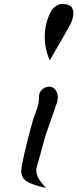

<svg xmlns="http://www.w3.org/2000/svg" viewBox="-20 -929 383 949"><path d="M226.1 -630.9Q312.5 -779.8 327.1 -807.1Q341.3 -835 342.8 -863.8Q342.8 -874 338.4 -885.3Q334 -896.5 327.1 -899.9Q313 -909.2 290 -909.2Q279.8 -909.2 274.9 -908.2Q261.2 -903.8 249 -893.6Q236.8 -883.3 231 -871.1Q201.2 -813 201.2 -746.1Q201.2 -684.6 226.1 -630.9ZM207 0Q182.1 -26.9 170.7 -47.4Q159.2 -67.9 159.2 -89.8Q159.2 -93.8 166 -120.1Q172.9 -140.6 183.8 -183.1Q194.8 -225.6 201.2 -246.1Q211.4 -279.3 233.2 -340.1Q254.9 -400.9 263.2 -426.8Q263.2 -428.7 264.6 -436.5Q266.1 -444.3 266.1 -448.2Q266.1 -466.8 256.1 -481.9Q246.1 -497.1 231 -500Q210.4 -503.9 191.4 -489.3Q172.4 -474.6 172.9 -452.1Q173.3 -437 170.4 -420.9Q167.5 -404.8 163.8 -394Q160.2 -383.3 153.6 -365.7Q147 -348.1 144 -338.9Q106 -204.6 87.9 -110.8Q87.4 -106 86.2 -96.9Q85 -87.9 85 -84Q85 -50.3 111.3 -33Q137.7 -15.6 207 0Z"/></svg>

Font: Sonetni venez Italic
Style: Regular
Weight: 400
Italic angle: -14°
Designer: Alja Herlah
Foundry: Type Salon
Version: Version 1.000;hotconv 1.0.109;makeotfexe 2.5.65596